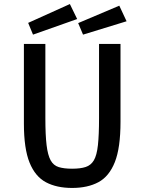

<svg xmlns="http://www.w3.org/2000/svg" viewBox="-20 -914 713 948"><path d="M336 14Q260 14 207 -14Q154 -42 126 -111Q98 -180 98 -304V-697H204V-331Q204 -247 210 -197.5Q216 -148 230 -122.5Q244 -97 270 -89Q296 -81 336 -81Q377 -81 403 -89.5Q429 -98 443.5 -122.5Q458 -147 463.5 -197.5Q469 -248 469 -331V-697H575V-313Q575 -184 547 -113.5Q519 -43 466 -14.5Q413 14 336 14ZM143 -743 119 -801 325 -894 361 -820ZM390 -743 366 -800 569 -886 605 -809Z"/></svg>

Font: Ruda SemiBold
Style: Regular
Weight: 600
Designer: Mariela Monsalve and Angelina Sanchez
Foundry: Mariela Monsalve and Angelina Sanchez
Version: Version 2.001